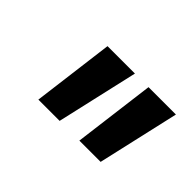

<svg xmlns="http://www.w3.org/2000/svg" viewBox="-53 -883 692 692"><g transform="rotate(45 293.0 -537.0)"><path d="M155.3 -380.9 195.3 -693.4H335L263.7 -380.9ZM364.3 -380.9 404.3 -693.4H543.9L472.7 -380.9Z"/></g></svg>

Font: Cascadia Code NF SemiBold
Style: Italic
Weight: 600
Italic angle: -10°
Monospace: yes
Designer: Aaron Bell
Foundry: Saja Typeworks
Version: Version 2404.023; ttfautohint (v1.8.4)